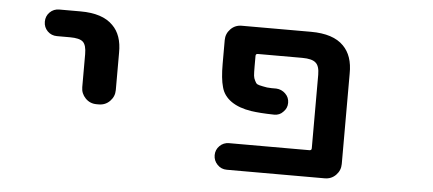

<svg xmlns="http://www.w3.org/2000/svg" viewBox="-42 -635 1584 702"><g transform="rotate(5 750.0 -284.0)"><path d="M315.4 -215.8Q291 -215.8 274.4 -232.9Q257.8 -250 257.8 -273.4V-394.5Q257.8 -427.7 245.1 -439.5Q232.4 -451.2 197.3 -451.2H149.4Q128.9 -451.2 114.7 -465.3Q100.6 -479.5 100.6 -500Q100.6 -520.5 114.7 -534.7Q128.9 -548.8 149.4 -548.8H227.5Q308.6 -548.8 346.7 -509.8Q381.8 -475.6 380.9 -410.2V-273.4Q380.9 -250 364.3 -232.9Q347.7 -215.8 323.2 -215.8Z M810.5 -18.6Q790 -18.6 775.9 -33.2Q761.7 -47.9 761.7 -67.9Q761.7 -87.9 775.9 -102.1Q790 -116.2 810.5 -116.2H1105.5Q1113.3 -116.2 1113.3 -124V-393.6Q1113.3 -425.8 1099.6 -437.5Q1085.9 -450.2 1049.8 -450.2H886.7Q878.9 -450.2 878.9 -442.4V-403.3Q878.9 -380.9 879.9 -370.1Q880.9 -360.4 885.7 -351.6Q889.6 -342.8 894.5 -339.8Q899.4 -336.9 915 -334Q930.7 -330.1 948.2 -330.1Q955.1 -330.1 964.8 -330.1Q984.4 -329.1 998.5 -315.4Q1012.7 -301.8 1012.7 -281.7Q1012.7 -261.7 998 -248Q985.4 -234.4 965.8 -234.4Q965.8 -234.4 964.8 -234.4Q913.1 -235.4 880.9 -240.2Q835.9 -247.1 807.6 -266.6Q778.3 -287.1 770.5 -318.4Q761.7 -348.6 761.7 -403.3V-490.2Q761.7 -513.7 778.3 -530.8Q794.9 -547.9 819.3 -547.9H1073.2Q1155.3 -547.9 1193.4 -508.8Q1228.5 -473.6 1227.5 -408.2V-76.2Q1227.5 -52.7 1210.9 -35.6Q1194.3 -18.6 1169.9 -18.6Z"/></g></svg>

Font: Rounded Mgen+ 1m medium
Style: Regular
Weight: 500
Designer: [Source Han Sans]
Ryoko NISHIZUKA  (kana & ideographs); Paul D. Hunt (Latin, Greek & Cyrillic); Wenlong ZHANG  (bopomofo
Version: Version 1.059.20150602